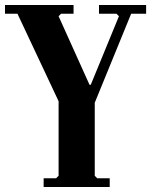

<svg xmlns="http://www.w3.org/2000/svg" viewBox="-35 -500 606 770"><path d="M362 -480H551V-445H491L345 -88V205L355 215H405V250H140V215H190L200 205V-94L35 -445H-15V-480H260V-445H210L200 -435L324 -160H329L442 -435L432 -445H362Z"/></svg>

Font: Brygada 1918
Style: Regular
Weight: 400
Designer: Mateusz Machalski | Borys Kosmynka | Przemek Hoffer
Foundry: NIEPODLEGLA 2018
Version: Version 3.006